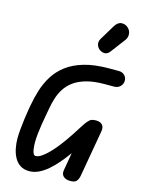

<svg xmlns="http://www.w3.org/2000/svg" viewBox="-189 -1469 1170 1582"><g transform="rotate(15 396.0 -677.5)"><path d="M222.5 9.5Q175.5 9.5 144 -12Q112.5 -33.5 94.2 -68.2Q76 -103 68 -144.8Q60 -186.5 60 -227Q60 -261.5 64.2 -306Q68.5 -350.5 74.2 -393.8Q80 -437 85.5 -469.5Q91 -502 93 -513.5Q105 -583 126 -650.2Q147 -717.5 184 -777Q221 -836.5 280.5 -881.8Q340 -927 428.5 -953Q517 -979 642 -979H724.5Q753 -979 772.2 -960.5Q791.5 -942 791.5 -914Q791.5 -885.5 771 -865Q750.5 -844.5 719.5 -844.5H639.5Q547.5 -844.5 483.2 -826.2Q419 -808 376.8 -776.8Q334.5 -745.5 309.2 -705.5Q284 -665.5 270.2 -621.5Q256.5 -577.5 249 -534Q244 -505.5 237 -467.8Q230 -430 223.2 -388.5Q216.5 -347 212.2 -306.8Q208 -266.5 208 -233.5Q208 -202.5 211.5 -177.8Q215 -153 222.2 -139Q229.5 -125 241.5 -125Q264.5 -125 292.2 -143.8Q320 -162.5 349.5 -192.8Q379 -223 407 -258.2Q435 -293.5 458.5 -327Q482 -360.5 497.5 -385Q526.5 -429.5 545.2 -459.2Q564 -489 578 -505.5Q595.5 -526 610.2 -531.5Q625 -537 647.5 -537Q685 -537 702.2 -516.8Q719.5 -496.5 713 -461L643.5 -63.5Q638.5 -36 624.2 -18Q610 0 571 0Q532 0 511.5 -19.2Q491 -38.5 497.5 -73.5L523.5 -224.5Q490.5 -178.5 454.8 -136.5Q419 -94.5 381 -61.5Q343 -28.5 303.2 -9.5Q263.5 9.5 222.5 9.5ZM533 -1102Q510 -1116 501.8 -1142.2Q493.5 -1168.5 510 -1196L587 -1323.5Q611 -1363.5 643.8 -1365.2Q676.5 -1367 699.5 -1345.5Q723 -1324.5 725.2 -1294.5Q727.5 -1264.5 709 -1240L616.5 -1117.5Q598 -1093 576.2 -1091Q554.5 -1089 533 -1102Z"/></g></svg>

Font: Edu QLD Hand
Style: Regular
Weight: 400
Designer: Tina and Corey Anderson, Eben Sorkin
Foundry: Sorkin Type Co.
Version: Version 2.000